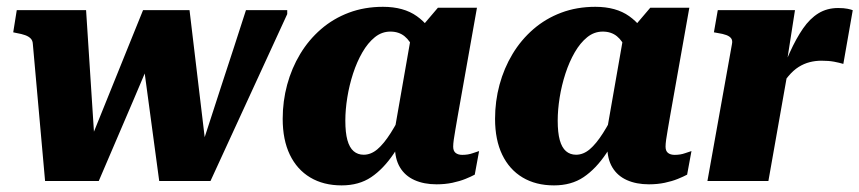

<svg xmlns="http://www.w3.org/2000/svg" viewBox="-20 -542 2574 575"><path d="M275.8 0H115L78.4 -409.6Q78 -420.4 72 -426.6Q66 -432.8 55.6 -436.6Q45.2 -440.4 29 -443.2L19.6 -445.2L30.2 -511.6H237.8L267.2 -57.2L229.8 -69.4Q252 -124.8 274.4 -180Q296.8 -235.2 319.1 -290.7Q341.4 -346.2 363.8 -401.4Q386.2 -456.6 408.4 -511.6H547.6L601.8 -57.2L569.6 -59.2Q588.2 -115.8 606.4 -172.5Q624.6 -229.2 643.1 -285.6Q661.6 -342 680.1 -398.7Q698.6 -455.4 716.6 -511.6H840.2V-499.8Q811.4 -437.2 782.7 -374.7Q754 -312.2 725.3 -249.9Q696.6 -187.6 667.9 -125.1Q639.2 -62.6 610.4 0H456.8L410.8 -341.4L429.4 -359.6Q404.4 -300 378.6 -239.9Q352.8 -179.8 327.3 -120.2Q301.8 -60.6 275.8 0Z M1309.2 -313.4 1229.8 -334.2Q1228.2 -368.8 1218.5 -394.1Q1208.8 -419.4 1191.6 -433.4Q1174.4 -447.4 1149 -447.4Q1123.4 -447.4 1102.5 -430.5Q1081.6 -413.6 1065.2 -385.2Q1048.8 -356.8 1037.4 -321.8Q1026 -286.8 1020.1 -250.1Q1014.2 -213.4 1014.2 -180.8Q1014.2 -144.8 1020.4 -122.4Q1026.6 -100 1039 -89.3Q1051.4 -78.6 1069.2 -78.6Q1090.8 -78.6 1110.1 -94.9Q1129.4 -111.2 1150 -143.6Q1170.6 -176 1193.2 -222.8L1223.2 -193.6Q1190.6 -128.4 1159.5 -82.3Q1128.4 -36.2 1091.7 -11.5Q1055 13.2 1003 13.2Q948.8 13.2 909.1 -10.5Q869.4 -34.2 848 -78.7Q826.6 -123.2 826.6 -186Q826.6 -239 840 -288.4Q853.4 -337.8 878.9 -380.2Q904.4 -422.6 941.2 -454.5Q978 -486.4 1024.8 -504Q1071.6 -521.6 1127 -521.6Q1189 -521.6 1228.4 -493.5Q1267.8 -465.4 1287.7 -418.6Q1307.6 -371.8 1309.2 -313.4ZM1408.4 -518.8 1350.6 -193.4Q1347 -171.8 1343.9 -154.5Q1340.8 -137.2 1339 -124.1Q1337.2 -111 1337.2 -102.8Q1337.2 -89.8 1344.6 -84Q1352 -78.2 1364.4 -78.2Q1382 -78.2 1395.9 -83.3Q1409.8 -88.4 1414.8 -89.6L1401.8 -19Q1391.2 -13.2 1373.9 -6.2Q1356.6 0.8 1334.7 5.4Q1312.8 10 1287.4 10Q1249.6 10 1221.3 -2.7Q1193 -15.4 1177.8 -40.8Q1162.6 -66.2 1162.6 -104.6Q1162.6 -112 1163.4 -120.1Q1164.2 -128.2 1166.2 -141.2L1154.6 -110.8L1212 -438.8L1220.4 -435.4L1291.4 -518.8Z M1945.2 -313.4 1865.8 -334.2Q1864.2 -368.8 1854.5 -394.1Q1844.8 -419.4 1827.6 -433.4Q1810.4 -447.4 1785 -447.4Q1759.4 -447.4 1738.5 -430.5Q1717.6 -413.6 1701.2 -385.2Q1684.8 -356.8 1673.4 -321.8Q1662 -286.8 1656.1 -250.1Q1650.2 -213.4 1650.2 -180.8Q1650.2 -144.8 1656.4 -122.4Q1662.6 -100 1675 -89.3Q1687.4 -78.6 1705.2 -78.6Q1726.8 -78.6 1746.1 -94.9Q1765.4 -111.2 1786 -143.6Q1806.6 -176 1829.2 -222.8L1859.2 -193.6Q1826.6 -128.4 1795.5 -82.3Q1764.4 -36.2 1727.7 -11.5Q1691 13.2 1639 13.2Q1584.8 13.2 1545.1 -10.5Q1505.4 -34.2 1484 -78.7Q1462.6 -123.2 1462.6 -186Q1462.6 -239 1476 -288.4Q1489.4 -337.8 1514.9 -380.2Q1540.4 -422.6 1577.2 -454.5Q1614 -486.4 1660.8 -504Q1707.6 -521.6 1763 -521.6Q1825 -521.6 1864.4 -493.5Q1903.8 -465.4 1923.7 -418.6Q1943.6 -371.8 1945.2 -313.4ZM2044.4 -518.8 1986.6 -193.4Q1983 -171.8 1979.9 -154.5Q1976.8 -137.2 1975 -124.1Q1973.2 -111 1973.2 -102.8Q1973.2 -89.8 1980.6 -84Q1988 -78.2 2000.4 -78.2Q2018 -78.2 2031.9 -83.3Q2045.8 -88.4 2050.8 -89.6L2037.8 -19Q2027.2 -13.2 2009.9 -6.2Q1992.6 0.8 1970.7 5.4Q1948.8 10 1923.4 10Q1885.6 10 1857.3 -2.7Q1829 -15.4 1813.8 -40.8Q1798.6 -66.2 1798.6 -104.6Q1798.6 -112 1799.4 -120.1Q1800.2 -128.2 1802.2 -141.2L1790.6 -110.8L1848 -438.8L1856.4 -435.4L1927.4 -518.8Z M2098.6 0H2281.2L2342.4 -346L2334.4 -342.2L2360.8 -511.6H2129.6L2118 -445.2L2129 -443.2Q2145 -440.8 2155.2 -437Q2165.4 -433.2 2169.9 -426.8Q2174.4 -420.4 2172 -409.6ZM2533.8 -511.4Q2529.4 -513.4 2518.3 -515.7Q2507.2 -518 2490 -518Q2456.8 -518 2431.1 -502.2Q2405.4 -486.4 2384.8 -456.5Q2364.2 -426.6 2345.4 -385.1Q2326.6 -343.6 2307.6 -291.8L2310.2 -268.8Q2325.8 -295.8 2340.9 -313.7Q2356 -331.6 2371.8 -341.5Q2387.6 -351.4 2404.7 -355.8Q2421.8 -360.2 2440.2 -360.2Q2462.2 -360.2 2478 -357.2Q2493.8 -354.2 2505.6 -350.6Z"/></svg>

Font: Roboto Serif 20pt
Style: Italic
Weight: 400
Italic angle: -10°
Designer: Greg Gazdowicz
Foundry: Commercial Type
Version: Version 1.008